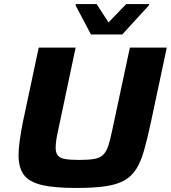

<svg xmlns="http://www.w3.org/2000/svg" viewBox="-20 -924 847 952"><path d="M358 8Q249 8 186.5 -7Q124 -22 98 -57.5Q72 -93 72 -155Q72 -186 77.5 -225Q83 -264 92 -312L172 -688H355L269 -281Q262 -251 259 -229.5Q256 -208 256 -191Q256 -167 266.5 -153.5Q277 -140 302.5 -135.5Q328 -131 372 -131Q419 -131 447.5 -136Q476 -141 492 -157Q508 -173 517.5 -202.5Q527 -232 537 -281L624 -688H807L727 -312Q710 -234 694.5 -179Q679 -124 656.5 -87.5Q634 -51 597.5 -30Q561 -9 503 -0.5Q445 8 358 8ZM431 -753 355 -897 356 -904H459L518 -813L606 -904H720L718 -897L586 -753Z"/></svg>

Font: Saira Expanded
Style: Bold Italic
Weight: 700
Width: 7
Italic angle: -12°
Designer: Hector Gatti with collaboration of the Omnibus-Type team
Foundry: Omnibus-Type
Version: Version 1.101